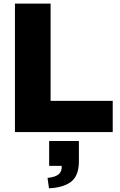

<svg xmlns="http://www.w3.org/2000/svg" viewBox="-20 -720 657 1047"><path d="M247.1 306.6Q324.2 303.7 367.2 271.5Q410.2 238.3 410.2 160.2Q410.2 123 410.2 48.8Q369.1 48.8 248 48.8Q248 83 248 184.6Q264.6 184.6 316.4 184.6Q318.4 213.9 300.8 229.5Q282.2 246.1 239.3 250Q241.2 268.6 247.1 306.6ZM61.5 0Q195.3 0 594.7 0Q594.7 -43 594.7 -169.9Q509.8 -169.9 255.9 -169.9Q255.9 -302.7 255.9 -700.2Q207 -700.2 61.5 -700.2Q61.5 -656.2 61.5 -525.4Q61.5 -393.6 61.5 0Z"/></svg>

Font: Big-Shock
Style: Black
Weight: 400